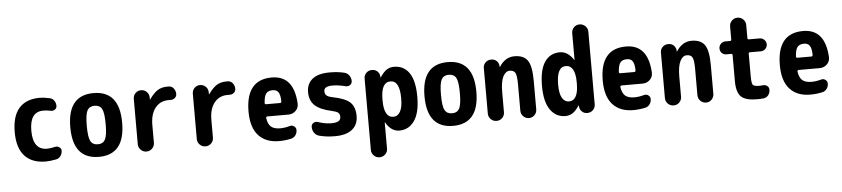

<svg xmlns="http://www.w3.org/2000/svg" viewBox="-51 -1075 7101 1620"><g transform="rotate(-5 3500.0 -265.0)"><path d="M387.7 -106.4Q406.2 -111.3 423.3 -100.1Q440.4 -88.9 440.4 -70.3Q440.4 -44.9 425.8 -24.9Q411.1 -4.9 386.7 0Q335 9.8 299.8 9.8Q183.6 9.8 121.6 -57.6Q59.6 -125 59.6 -259.8Q59.6 -394.5 119.6 -462.4Q179.7 -530.3 294.9 -530.3Q330.1 -530.3 377.9 -519.5Q402.3 -514.6 416 -494.6Q429.7 -474.6 429.7 -450.2Q429.7 -430.7 413.6 -419.4Q397.5 -408.2 377 -413.1Q347.7 -419.9 315.4 -419.9Q200.2 -419.9 200.2 -259.8Q200.2 -96.7 320.3 -96.7Q353.5 -97.7 387.7 -106.4Z M688 -130.4Q706.1 -96.7 750 -96.7Q793.9 -96.7 812 -130.4Q830.1 -164.1 830.1 -260.3Q830.1 -356.4 812 -389.6Q793.9 -422.9 750 -422.9Q706.1 -422.9 688 -389.6Q669.9 -356.4 669.9 -260.3Q669.9 -164.1 688 -130.4ZM530.3 -260.3Q530.3 -530.3 750 -530.3Q969.7 -530.3 969.7 -260.3Q969.7 9.8 750 9.8Q530.3 9.8 530.3 -260.3Z M1388.7 -530.3Q1414.1 -529.3 1429.7 -508.8Q1445.3 -488.3 1445.3 -461.9Q1445.3 -440.4 1428.2 -427.2Q1411.1 -414.1 1388.7 -416H1375Q1305.7 -416 1263.7 -363.8Q1221.7 -311.5 1221.7 -219.7V-68.4Q1221.7 -40 1201.7 -20Q1181.6 0 1154.3 0Q1125 0 1105 -20Q1085 -40 1085 -68.4V-452.1Q1085 -480.5 1104.5 -500Q1124 -519.5 1151.9 -519.5Q1179.7 -519.5 1199.7 -500Q1219.7 -480.5 1219.7 -452.1V-435.5Q1219.7 -434.6 1220.7 -434.6Q1222.7 -434.6 1222.7 -435.5Q1258.8 -487.3 1293 -508.8Q1327.1 -530.3 1375 -530.3Z M1888.7 -530.3Q1914.1 -529.3 1929.7 -508.8Q1945.3 -488.3 1945.3 -461.9Q1945.3 -440.4 1928.2 -427.2Q1911.1 -414.1 1888.7 -416H1875Q1805.7 -416 1763.7 -363.8Q1721.7 -311.5 1721.7 -219.7V-68.4Q1721.7 -40 1701.7 -20Q1681.6 0 1654.3 0Q1625 0 1605 -20Q1585 -40 1585 -68.4V-452.1Q1585 -480.5 1604.5 -500Q1624 -519.5 1651.9 -519.5Q1679.7 -519.5 1699.7 -500Q1719.7 -480.5 1719.7 -452.1V-435.5Q1719.7 -434.6 1720.7 -434.6Q1722.7 -434.6 1722.7 -435.5Q1758.8 -487.3 1793 -508.8Q1827.1 -530.3 1875 -530.3Z M2311.5 -309.6Q2322.3 -309.6 2323.2 -322.3Q2322.3 -377.9 2306.6 -400.4Q2291 -422.9 2259.8 -422.9Q2220.7 -422.9 2203.1 -401.4Q2185.5 -379.9 2181.6 -320.3Q2181.6 -310.5 2193.4 -309.6ZM2259.8 -530.3Q2446.3 -530.3 2459 -291Q2460 -254.9 2434.6 -230.5Q2409.2 -206.1 2373 -206.1H2194.3Q2190.4 -206.1 2186.5 -202.1Q2182.6 -198.2 2183.6 -194.3Q2191.4 -139.6 2217.8 -118.2Q2244.1 -96.7 2294.9 -96.7Q2333 -96.7 2377.9 -109.4Q2397.5 -114.3 2413.6 -102.1Q2429.7 -89.8 2429.7 -70.3Q2429.7 -44.9 2415 -25.4Q2400.4 -5.9 2376 -1Q2326.2 9.8 2275.4 9.8Q2163.1 9.8 2101.6 -58.1Q2040 -126 2040 -259.8Q2040 -530.3 2259.8 -530.3Z M2754.9 -320.3Q2864.3 -298.8 2904.8 -259.8Q2945.3 -220.7 2945.3 -144.5Q2945.3 -70.3 2894.5 -30.3Q2843.8 9.8 2750 9.8Q2676.8 9.8 2617.2 -5.9Q2590.8 -12.7 2575.2 -34.7Q2559.6 -56.6 2559.6 -85Q2559.6 -106.4 2577.1 -117.7Q2594.7 -128.9 2615.2 -122.1Q2671.9 -102.5 2724.6 -101.6Q2769.5 -101.6 2788.6 -113.3Q2807.6 -125 2807.6 -150.4Q2807.6 -172.9 2793.9 -184.6Q2780.3 -196.3 2740.2 -205.1Q2641.6 -226.6 2598.1 -267.6Q2554.7 -308.6 2554.7 -379.9Q2554.7 -451.2 2604 -490.7Q2653.3 -530.3 2750 -530.3Q2819.3 -530.3 2875 -516.6Q2899.4 -510.7 2914.6 -489.3Q2929.7 -467.8 2929.7 -442.4Q2929.7 -420.9 2913.1 -409.2Q2896.5 -397.5 2876 -402.3Q2814.5 -418 2764.6 -418Q2691.4 -418 2692.4 -375Q2692.4 -352.5 2706.5 -339.8Q2720.7 -327.1 2754.9 -320.3Z M3254.9 -110.4Q3290 -110.4 3311.5 -146.5Q3333 -182.6 3333 -259.8Q3333 -410.2 3254.9 -410.2Q3174.8 -410.2 3174.8 -264.6V-254.9Q3174.8 -110.4 3254.9 -110.4ZM3294.9 -530.3Q3377.9 -530.3 3423.8 -463.9Q3469.7 -397.5 3469.7 -259.8Q3469.7 -127 3422.4 -58.6Q3375 9.8 3294.9 9.8Q3224.6 9.8 3179.7 -69.3Q3179.7 -70.3 3177.7 -70.3Q3176.8 -70.3 3176.8 -69.3V152.3Q3176.8 180.7 3156.7 200.2Q3136.7 219.7 3108.4 219.7Q3080.1 219.7 3060.1 199.7Q3040 179.7 3040 152.3V-454.1Q3040 -481.4 3059.6 -500.5Q3079.1 -519.5 3106.4 -519.5H3110.4Q3136.7 -519.5 3154.8 -501.5Q3172.9 -483.4 3173.8 -458V-451.2Q3173.8 -450.2 3174.8 -450.2Q3176.8 -450.2 3176.8 -451.2Q3206.1 -495.1 3232.9 -512.7Q3259.8 -530.3 3294.9 -530.3Z M3688 -130.4Q3706.1 -96.7 3750 -96.7Q3793.9 -96.7 3812 -130.4Q3830.1 -164.1 3830.1 -260.3Q3830.1 -356.4 3812 -389.6Q3793.9 -422.9 3750 -422.9Q3706.1 -422.9 3688 -389.6Q3669.9 -356.4 3669.9 -260.3Q3669.9 -164.1 3688 -130.4ZM3530.3 -260.3Q3530.3 -530.3 3750 -530.3Q3969.7 -530.3 3969.7 -260.3Q3969.7 9.8 3750 9.8Q3530.3 9.8 3530.3 -260.3Z M4460 -309.6V-68.4Q4460 -40 4440.4 -20Q4420.9 0 4393.1 0Q4365.2 0 4345.2 -20Q4325.2 -40 4325.2 -68.4V-290Q4325.2 -364.3 4312.5 -388.2Q4299.8 -412.1 4265.1 -412.1Q4230.5 -412.1 4208.5 -369.1Q4186.5 -326.2 4186.5 -237.3V-68.4Q4186.5 -40 4167 -20Q4147.5 0 4118.2 0Q4089.8 0 4069.8 -20Q4049.8 -40 4049.8 -68.4V-454.1Q4049.8 -481.4 4069.3 -500.5Q4088.9 -519.5 4116.2 -519.5H4120.1Q4146.5 -519.5 4164.6 -501.5Q4182.6 -483.4 4183.6 -458V-451.2Q4183.6 -450.2 4184.6 -450.2Q4186.5 -450.2 4186.5 -451.2Q4236.3 -530.3 4314.9 -530.3Q4393.6 -530.3 4426.8 -482.4Q4460 -434.6 4460 -309.6Z M4820.3 -254.9V-264.6Q4820.3 -409.2 4740.2 -410.2Q4662.1 -410.2 4662.1 -259.8Q4662.1 -182.6 4683.6 -146.5Q4705.1 -110.4 4740.2 -110.4Q4820.3 -110.4 4820.3 -254.9ZM4885.7 -750Q4915 -750 4935.1 -730Q4955.1 -710 4955.1 -681.6V-66.4Q4955.1 -39.1 4935.5 -19.5Q4916 0 4888.7 0H4884.8Q4858.4 0 4840.3 -18.6Q4822.3 -37.1 4821.3 -61.5V-69.3Q4821.3 -70.3 4820.3 -70.3Q4818.4 -70.3 4818.4 -69.3Q4789.1 -25.4 4762.2 -7.8Q4735.4 9.8 4700.2 9.8Q4620.1 9.8 4572.8 -58.6Q4525.4 -127 4525.4 -259.8Q4525.4 -396.5 4571.3 -463.4Q4617.2 -530.3 4700.2 -530.3Q4766.6 -530.3 4815.4 -456.1Q4815.4 -455.1 4817.4 -455.1Q4818.4 -455.1 4818.4 -456.1V-681.6Q4818.4 -710 4837.9 -730Q4857.4 -750 4885.7 -750Z M5311.5 -309.6Q5322.3 -309.6 5323.2 -322.3Q5322.3 -377.9 5306.6 -400.4Q5291 -422.9 5259.8 -422.9Q5220.7 -422.9 5203.1 -401.4Q5185.5 -379.9 5181.6 -320.3Q5181.6 -310.5 5193.4 -309.6ZM5259.8 -530.3Q5446.3 -530.3 5459 -291Q5460 -254.9 5434.6 -230.5Q5409.2 -206.1 5373 -206.1H5194.3Q5190.4 -206.1 5186.5 -202.1Q5182.6 -198.2 5183.6 -194.3Q5191.4 -139.6 5217.8 -118.2Q5244.1 -96.7 5294.9 -96.7Q5333 -96.7 5377.9 -109.4Q5397.5 -114.3 5413.6 -102.1Q5429.7 -89.8 5429.7 -70.3Q5429.7 -44.9 5415 -25.4Q5400.4 -5.9 5376 -1Q5326.2 9.8 5275.4 9.8Q5163.1 9.8 5101.6 -58.1Q5040 -126 5040 -259.8Q5040 -530.3 5259.8 -530.3Z M5960 -309.6V-68.4Q5960 -40 5940.4 -20Q5920.9 0 5893.1 0Q5865.2 0 5845.2 -20Q5825.2 -40 5825.2 -68.4V-290Q5825.2 -364.3 5812.5 -388.2Q5799.8 -412.1 5765.1 -412.1Q5730.5 -412.1 5708.5 -369.1Q5686.5 -326.2 5686.5 -237.3V-68.4Q5686.5 -40 5667 -20Q5647.5 0 5618.2 0Q5589.8 0 5569.8 -20Q5549.8 -40 5549.8 -68.4V-454.1Q5549.8 -481.4 5569.3 -500.5Q5588.9 -519.5 5616.2 -519.5H5620.1Q5646.5 -519.5 5664.6 -501.5Q5682.6 -483.4 5683.6 -458V-451.2Q5683.6 -450.2 5684.6 -450.2Q5686.5 -450.2 5686.5 -451.2Q5736.3 -530.3 5814.9 -530.3Q5893.6 -530.3 5926.8 -482.4Q5960 -434.6 5960 -309.6Z M6297.9 -390.6Q6287.1 -390.6 6287.1 -379.9V-190.4Q6287.1 -129.9 6297.4 -115.7Q6307.6 -101.6 6355.5 -101.6Q6362.3 -101.6 6379.9 -103.5Q6402.3 -106.4 6418.5 -94.7Q6434.6 -83 6434.6 -61.5Q6434.6 -35.2 6419.4 -15.6Q6404.3 3.9 6379.9 6.8Q6353.5 9.8 6325.2 9.8Q6227.5 9.8 6189 -26.9Q6150.4 -63.5 6150.4 -160.2V-379.9Q6150.4 -390.6 6138.7 -390.6H6098.6Q6075.2 -390.6 6060.1 -406.2Q6044.9 -421.9 6044.9 -444.8Q6044.9 -467.8 6061 -483.9Q6077.1 -500 6098.6 -500H6138.7Q6149.4 -500 6150.4 -510.7V-622.1Q6150.4 -650.4 6170.4 -670.4Q6190.4 -690.4 6217.8 -690.4Q6247.1 -690.4 6267.1 -670.4Q6287.1 -650.4 6287.1 -622.1V-510.7Q6287.1 -500 6297.9 -500H6389.6Q6412.1 -500 6428.7 -483.9Q6445.3 -467.8 6445.3 -445.3Q6445.3 -422.9 6429.2 -406.7Q6413.1 -390.6 6389.6 -390.6Z M6811.5 -309.6Q6822.3 -309.6 6823.2 -322.3Q6822.3 -377.9 6806.6 -400.4Q6791 -422.9 6759.8 -422.9Q6720.7 -422.9 6703.1 -401.4Q6685.5 -379.9 6681.6 -320.3Q6681.6 -310.5 6693.4 -309.6ZM6759.8 -530.3Q6946.3 -530.3 6959 -291Q6960 -254.9 6934.6 -230.5Q6909.2 -206.1 6873 -206.1H6694.3Q6690.4 -206.1 6686.5 -202.1Q6682.6 -198.2 6683.6 -194.3Q6691.4 -139.6 6717.8 -118.2Q6744.1 -96.7 6794.9 -96.7Q6833 -96.7 6877.9 -109.4Q6897.5 -114.3 6913.6 -102.1Q6929.7 -89.8 6929.7 -70.3Q6929.7 -44.9 6915 -25.4Q6900.4 -5.9 6876 -1Q6826.2 9.8 6775.4 9.8Q6663.1 9.8 6601.6 -58.1Q6540 -126 6540 -259.8Q6540 -530.3 6759.8 -530.3Z"/></g></svg>

Font: Rounded-X Mgen+ 2m bold
Style: Bold
Weight: 700
Designer: [Source Han Sans]
Ryoko NISHIZUKA  (kana & ideographs); Paul D. Hunt (Latin, Greek & Cyrillic); Wenlong ZHANG  (bopomofo
Version: Version 1.059.20150602